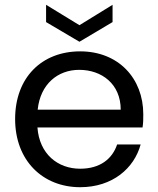

<svg xmlns="http://www.w3.org/2000/svg" viewBox="-20 -771 660 800"><path d="M310 -480C404 -480 483 -421 483 -314H137C148 -421 221 -480 310 -480ZM468 -169C448 -109 397 -68 314 -68C221 -68 144 -129 136 -240H574C577 -259 577 -275 577 -295C577 -444 474 -557 314 -557C154 -557 43 -448 43 -275C43 -102 158 9 314 9C449 9 539 -70 566 -169ZM449 -679V-751L311 -666L172 -751V-679L311 -597Z"/></svg>

Font: Matrixport Regular
Style: Regular
Weight: 400
Designer: Ninad Kale (Devanagari), Jonny Pinhorn (Latin)
Foundry: Indian Type Foundry
Version: Version 3.200;PS 1.000;hotconv 16.6.54;makeotf.lib2.5.65590